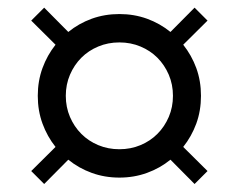

<svg xmlns="http://www.w3.org/2000/svg" viewBox="-20 -536 612 492"><path d="M93.2 -64.5 60 -97.7 122.3 -159.5Q100.9 -186.4 88.9 -219.3Q76.8 -252.3 76.8 -290.5Q76.8 -328.6 88.9 -361.6Q100.9 -394.5 122.3 -421.4L60 -483.2L93.2 -516.4L155 -454.1Q181.8 -475.9 215 -488Q248.2 -500 285.9 -500Q323.6 -500 356.8 -488Q390 -475.9 416.8 -454.1L478.6 -516.4L511.8 -483.2L449.5 -421.4Q470.9 -394.5 483 -361.6Q495 -328.6 495 -290.5Q495 -252.3 483 -219.3Q470.9 -186.4 449.5 -159.5L511.8 -97.7L478.6 -64.5L416.8 -126.8Q390 -105 356.8 -93Q323.6 -80.9 285.9 -80.9Q248.2 -80.9 215 -93Q181.8 -105 155 -126.8ZM285.9 -153.6Q315 -153.6 340 -164.1Q365 -174.5 383.4 -193Q401.8 -211.4 412.5 -236.4Q423.2 -261.4 423.2 -290.5Q423.2 -319.5 412.5 -344.5Q401.8 -369.5 383.4 -388Q365 -406.4 340 -416.8Q315 -427.3 285.9 -427.3Q256.8 -427.3 231.8 -416.8Q206.8 -406.4 188.4 -388Q170 -369.5 159.3 -344.5Q148.6 -319.5 148.6 -290.5Q148.6 -261.4 159.3 -236.4Q170 -211.4 188.4 -193Q206.8 -174.5 231.8 -164.1Q256.8 -153.6 285.9 -153.6Z"/></svg>

Font: Spartan Med
Style: Regular
Weight: 500
Designer: Matt Bailey, Mirko Velimirovic
Foundry: Matt Bailey
Version: Version 1.005